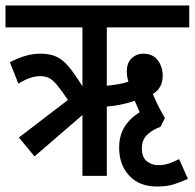

<svg xmlns="http://www.w3.org/2000/svg" viewBox="-20 -642 711 701"><path d="M106 -71 49 -140 228 -277Q203 -314 187.5 -332.5Q172 -351 158.5 -357.5Q145 -364 126 -364Q108 -364 88.5 -357Q69 -350 47 -337L16 -415Q46 -430 72.5 -438Q99 -446 128 -446Q162 -446 186 -435Q210 -424 231.5 -398Q253 -372 281 -327V-542H0V-622H671V-542H370V-329Q390 -331 411.5 -334.5Q433 -338 449 -344Q446 -352 444.5 -361.5Q443 -371 443 -381Q443 -413 461 -429.5Q479 -446 503 -446Q538 -446 556 -422Q574 -398 574 -366Q574 -341 564 -324.5Q554 -308 538 -299Q548 -275 559 -253Q570 -231 582 -211L566 -179Q540 -170 519 -151.5Q498 -133 498 -100Q498 -67 516.5 -53Q535 -39 556 -39Q579 -39 596.5 -45Q614 -51 634 -61L666 11Q640 23 614.5 31Q589 39 553 39Q489 39 452 -0.5Q415 -40 415 -103Q415 -148 435.5 -180Q456 -212 490 -232Q479 -257 472 -274Q452 -267 425 -261Q398 -255 370 -253V0H281V-222Z"/></svg>

Font: Noto Sans ExtraCondensed Medium
Style: Regular
Weight: 500
Width: 2
Designer: Monotype Design Team
Foundry: Monotype Imaging Inc.
Version: Version 2.013; ttfautohint (v1.8.4.7-5d5b)